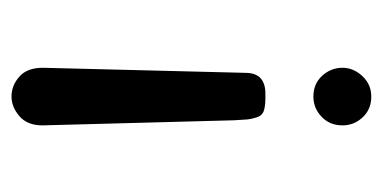

<svg xmlns="http://www.w3.org/2000/svg" viewBox="-185 -477 662 332"><g transform="rotate(-90 146.0 -311.0)"><path d="M95.2 -49.8Q95.2 -71.8 110.1 -85.9Q125 -100.1 145 -100.1Q167 -100.1 180.9 -85Q194.8 -69.8 194.8 -49.8Q194.8 -30.8 180.4 -15.4Q166 0 145 0Q123 0 109.1 -14.9Q95.2 -29.8 95.2 -49.8ZM95.2 -568.8Q95.2 -594.7 111.1 -608.4Q127 -622.1 145 -622.1Q164.1 -622.1 179.4 -608.6Q194.8 -595.2 194.8 -567.9L186 -215.8Q185.1 -182.6 148.9 -183.1H142.1Q127.9 -183.1 119.9 -186Q111.8 -189 108.9 -198.5Q106 -208 105.5 -214.1Q105 -220.2 104 -237.8Z"/></g></svg>

Font: CMU Typewriter Text Variable Width
Style: Medium
Weight: 500
Version: Version 0.7.0